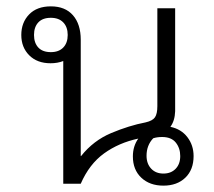

<svg xmlns="http://www.w3.org/2000/svg" viewBox="-20 -578 673 604"><path d="M494 6Q451 6 424.5 -19Q398 -44 398 -86Q398 -118 415 -142Q354 -129 307.5 -95.5Q261 -62 234 0H179V-386Q161 -379 139 -379Q97 -379 72 -404Q47 -429 47 -468Q47 -507 71.5 -532.5Q96 -558 140 -558Q185 -558 209.5 -530Q234 -502 234 -453V-87H235Q274 -136 330 -159.5Q386 -183 438 -193Q460 -198 467.5 -209Q475 -220 475 -244V-552H531V-228Q530 -198 516 -179Q550 -172 569.5 -146.5Q589 -121 589 -87Q589 -44 563 -19Q537 6 494 6ZM140 -414Q165 -414 179 -428.5Q193 -443 193 -468Q193 -493 179 -507.5Q165 -522 140 -522Q114 -522 100.5 -507.5Q87 -493 87 -468Q87 -443 100.5 -428.5Q114 -414 140 -414ZM494 -32Q518 -32 532.5 -47Q547 -62 547 -87Q547 -112 533 -129.5Q519 -147 490 -147Q474 -147 462 -143Q441 -121 441 -88Q441 -63 455.5 -47.5Q470 -32 494 -32Z"/></svg>

Font: Noto Sans Thai Looped Light
Style: Regular
Weight: 300
Designer: Sasikarn Vongin, Ben Mitchell
Foundry: The Fontpad Ltd
Version: Version 1.001; ttfautohint (v1.8.4.7-5d5b)